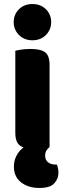

<svg xmlns="http://www.w3.org/2000/svg" viewBox="-20 -731 322 953"><path d="M107 -6 226 -1Q219 4 211.5 14.5Q204 25 204 42Q204 62 218 74Q232 86 258 86H263Q266 95 268 105Q270 115 270 128Q270 156 249.5 179Q229 202 175 202Q120 202 84.5 174Q49 146 49 96Q49 70 58.5 49Q68 28 81.5 14Q95 0 107 -6ZM48 -621Q48 -659 74 -685Q100 -711 141 -711Q182 -711 208 -685Q234 -659 234 -621Q234 -584 208 -557.5Q182 -531 141 -531Q100 -531 74 -557.5Q48 -584 48 -621ZM56 -264H226V-1Q215 2 194.5 5Q174 8 150 8Q101 8 78.5 -9Q56 -26 56 -72ZM226 -175H56V-479Q67 -482 87.5 -485Q108 -488 132 -488Q182 -488 204 -471.5Q226 -455 226 -408Z"/></svg>

Font: Baloo Tamma 2 ExtraBold
Style: Regular
Weight: 800
Designer: Divya Kowshik, Shuchita Grover and Ek Type
Foundry: Ek Type
Version: Version 1.700